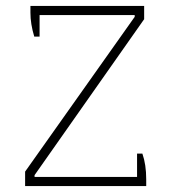

<svg xmlns="http://www.w3.org/2000/svg" viewBox="-20 -630 577 650"><path d="M65 -49 436 -573V-579H114V-506H96Q83 -549 83 -587V-610H468V-565L97 -37V-31H444V-110H462Q475 -73 475 -23V0H65Z"/></svg>

Font: Athiti ExtraLight
Style: Regular
Weight: 250
Version: Version 1.032